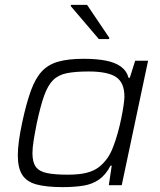

<svg xmlns="http://www.w3.org/2000/svg" viewBox="-20 -759 655 787"><path d="M236 8Q170 8 129.5 -3Q89 -14 71 -42.5Q53 -71 53 -123Q53 -148 57.5 -181.5Q62 -215 71 -257Q88 -336 106.5 -387Q125 -438 151.5 -466.5Q178 -495 219.5 -506.5Q261 -518 323 -518Q376 -518 414 -510.5Q452 -503 475.5 -486Q499 -469 507 -440H512L534 -510H587L479 0H426L438 -80H433Q414 -43 386.5 -23.5Q359 -4 322 2Q285 8 236 8ZM257 -43Q304 -43 334 -50.5Q364 -58 384 -73Q404 -88 421 -112Q433 -129 443.5 -156Q454 -183 462.5 -213.5Q471 -244 477 -273.5Q483 -303 486.5 -327Q490 -351 490 -363Q490 -420 456 -443Q422 -466 343 -466Q289 -466 254 -459Q219 -452 197.5 -430.5Q176 -409 161 -367Q146 -325 131 -255Q123 -215 118 -184Q113 -153 113 -131Q113 -94 127 -75Q141 -56 173 -49.5Q205 -43 257 -43ZM385 -599 270 -734 271 -739H337L428 -604L427 -599Z"/></svg>

Font: Saira SemiExpanded Light
Style: Italic
Weight: 300
Width: 6
Italic angle: -12°
Designer: Hector Gatti with collaboration of the Omnibus-Type team
Foundry: Omnibus-Type
Version: Version 1.101